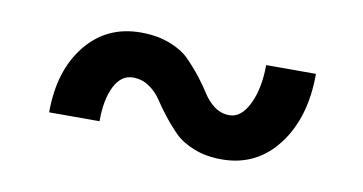

<svg xmlns="http://www.w3.org/2000/svg" viewBox="-36 -414 631 334"><g transform="rotate(10 280.0 -247.5)"><path d="M367.5 -150.5Q340 -150.5 318.5 -159Q297 -167.5 284.5 -180Q272 -192.5 260.5 -207.2Q249 -222 240.8 -234.5Q232.5 -247 219.8 -255.5Q207 -264 191.5 -264Q170.5 -264 158.8 -240.8Q147 -217.5 147 -179H58Q58 -252.5 94.5 -298Q131 -343.5 191.5 -343.5Q220 -343.5 242.2 -335Q264.5 -326.5 277.2 -313.8Q290 -301 301.8 -286Q313.5 -271 321.5 -258.2Q329.5 -245.5 341.2 -237Q353 -228.5 367.5 -228.5Q388.5 -228.5 402 -256.5Q415.5 -284.5 415.5 -325.5H503.5Q503.5 -248 466.2 -199.2Q429 -150.5 367.5 -150.5Z"/></g></svg>

Font: HK Grotesk SemiBold
Style: Regular
Weight: 600
Designer: Alfredo Marco Pradil
Foundry: Hanken Design Co.
Version: Version 3.001;FEAKit 1.0